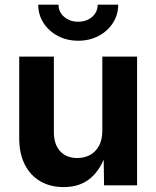

<svg xmlns="http://www.w3.org/2000/svg" viewBox="-20 -781 659 809"><path d="M248.5 7.3Q191.9 7.3 149.7 -17.3Q107.4 -42 84.2 -88.1Q61 -134.3 61 -198.2V-542.5H207V-223.6Q207 -172.9 233.4 -144Q259.8 -115.2 305.7 -115.2Q336.9 -115.2 360.6 -128.7Q384.3 -142.1 397.7 -167.7Q411.1 -193.4 411.1 -230V-542.5H557.6V0H418.5L416.5 -136.2H427.2Q405.3 -67.4 361.1 -30Q316.9 7.3 248.5 7.3ZM309.6 -609.4Q261.7 -609.4 223.6 -629.6Q185.5 -649.9 163.3 -684.3Q141.1 -718.8 141.1 -761.2H226.6Q226.6 -730.5 250.2 -710Q273.9 -689.5 309.6 -689.5Q344.7 -689.5 368.2 -710Q391.6 -730.5 391.6 -761.2H478Q478 -718.8 455.8 -684.3Q433.6 -649.9 395.5 -629.6Q357.4 -609.4 309.6 -609.4Z"/></svg>

Font: Inter 16pt
Style: Bold
Weight: 700
Version: Version 4.001;git-66647c0bb